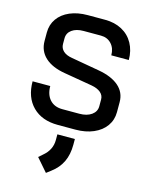

<svg xmlns="http://www.w3.org/2000/svg" viewBox="-146 -799 939 1208"><g transform="rotate(15 323.0 -194.5)"><path d="M44 -216H159Q159 -160 188.5 -127.5Q218 -95 270 -95H381Q430 -95 460 -116.5Q490 -138 490 -173V-217Q490 -244 469 -262Q448 -280 409 -287L227 -318Q142 -332 96.5 -374Q51 -416 51 -481V-536Q51 -587 78.5 -626Q106 -665 156 -686.5Q206 -708 272 -708H385Q447 -708 494.5 -682.5Q542 -657 568 -610Q594 -563 594 -502H480Q480 -548 453.5 -576.5Q427 -605 385 -605H272Q225 -605 196.5 -584.5Q168 -564 168 -529V-493Q168 -465 188 -446.5Q208 -428 246 -422L428 -390Q514 -375 560.5 -334.5Q607 -294 607 -231V-166Q607 -115 579 -75.5Q551 -36 500 -14Q449 8 383 8H268Q164 8 104 -52Q44 -112 44 -216ZM201 235 226 213Q281 168 281 103V66H395V103Q395 167 372.5 214.5Q350 262 303 297L274 319Z"/></g></svg>

Font: Bai Jamjuree SemiBold
Style: Regular
Weight: 600
Version: Version 1.000; ttfautohint (v1.6)